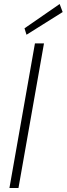

<svg xmlns="http://www.w3.org/2000/svg" viewBox="-20 -936 332 956"><path d="M27 0 154 -720H199L72 0ZM112 -763 102 -795 277 -916 292 -876Z"/></svg>

Font: DM Sans 12pt ExtraLight
Style: Italic
Weight: 250
Italic angle: -10°
Version: Version 4.004;gftools[0.9.30]